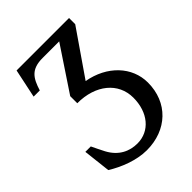

<svg xmlns="http://www.w3.org/2000/svg" viewBox="-206 -611 924 924"><g transform="rotate(-45 256.0 -148.5)"><path d="M168 -236V-188C293 -188 378 -118 378 -16C378 84 320 154 236 154C184 154 132 132 99 70C87 48 78 27 67 5H30L46 145C99 178 174 209 245 209C382 209 479 118 479 -18C479 -125 396 -213 272 -235L430 -464V-506H73L42 -359H84C104 -423 126 -460 204 -460H317Z"/></g></svg>

Font: LT Superior Serif Medium
Style: Regular
Weight: 500
Designer: Daniel Lyons
Foundry: LyonsType
Version: Version 2.120;FEAKit 1.0